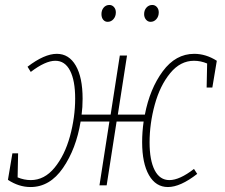

<svg xmlns="http://www.w3.org/2000/svg" viewBox="-20 -747 906 774"><path d="M854 -502 836 -394H813L815 -491Q789 -502 762 -502Q707 -502 666 -452Q625 -402 604 -325.5Q583 -249 583 -173Q583 -101 603.5 -61Q624 -21 663 -21Q704 -21 762 -66L775 -46Q707 7 657 7Q608 7 580.5 -41Q553 -89 553 -174Q553 -215 559 -257H450L410 0H381L421 -257H305Q287 -147 234 -70Q181 7 103 7Q56 7 12 -22L30 -129H53L51 -32Q77 -21 104 -21Q159 -21 200 -71Q241 -121 262 -197.5Q283 -274 283 -350Q283 -422 262.5 -462Q242 -502 203 -502Q163 -502 104 -457L91 -478Q159 -530 209 -530Q258 -530 285.5 -482.5Q313 -435 313 -349Q313 -314 309 -285H426L463 -523H492L455 -285H564Q584 -389 636 -459.5Q688 -530 763 -530Q810 -530 854 -502ZM389 -690Q389 -706 398 -716.5Q407 -727 421 -727Q432 -727 439.5 -718.5Q447 -710 447 -697Q447 -681 437.5 -670Q428 -659 414 -659Q403 -659 396 -667.5Q389 -676 389 -690ZM561 -690Q561 -706 570.5 -716.5Q580 -727 594 -727Q605 -727 612.5 -718.5Q620 -710 620 -697Q620 -681 610.5 -670Q601 -659 587 -659Q576 -659 568.5 -668Q561 -677 561 -690Z"/></svg>

Font: Bitter Pro ExtraLight
Style: Italic
Weight: 275
Italic angle: -9°
Designer: Sol Matas, and Bitter project Authors
Foundry: Sol Matas
Version: Version 1.010